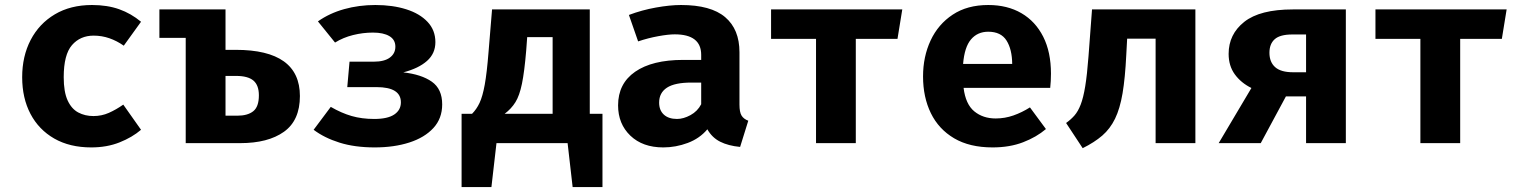

<svg xmlns="http://www.w3.org/2000/svg" viewBox="-20 -583 6194 782"><path d="M360.5 -110.3Q393.8 -110.3 423.3 -123.3Q452.8 -136.4 482.1 -156.9L554.4 -54.4Q518.5 -23.6 466.9 -3.1Q415.4 17.4 351.8 17.4Q264.1 17.4 201 -18.7Q137.9 -54.9 104.1 -119.2Q70.3 -183.6 70.3 -268.7Q70.3 -353.8 104.9 -420.3Q139.5 -486.7 203.3 -524.6Q267.2 -562.6 354.9 -562.6Q416.9 -562.6 465.4 -545.4Q513.8 -528.2 554.4 -494.4L484.1 -396.9Q456.4 -416.4 425.6 -427.2Q394.9 -437.9 361.5 -437.9Q306.7 -437.9 273.1 -399.2Q239.5 -360.5 239.5 -268.7Q239.5 -208.7 255.4 -174.1Q271.3 -139.5 298.7 -124.9Q326.2 -110.3 360.5 -110.3Z M898.5 -544.6V-380H940Q1201.5 -380 1201.5 -191.8Q1201.5 -92.8 1136.7 -46.4Q1071.8 0 957.9 0H736.4V-428.7H629.2V-544.6ZM941.5 -273.8H898.5V-111.8H946.7Q988.7 -111.8 1011.5 -130Q1034.4 -148.2 1034.4 -194.9Q1034.4 -235.9 1012.1 -254.9Q989.7 -273.8 941.5 -273.8Z M1403.6 -331.8H1502.1Q1545.6 -331.8 1567.9 -348.5Q1590.3 -365.1 1590.3 -392.8Q1590.3 -421.5 1565.9 -435.9Q1541.5 -450.3 1499 -450.3Q1458.5 -450.3 1418.2 -440.3Q1377.9 -430.3 1344.6 -409.7L1274.9 -495.9Q1322.1 -529.2 1382.1 -545.9Q1442.1 -562.6 1508.7 -562.6Q1579.5 -562.6 1634.6 -545.1Q1689.7 -527.7 1721.5 -493.8Q1753.3 -460 1753.3 -411.3Q1753.3 -365.1 1719.2 -334.9Q1685.1 -304.6 1622.6 -288.2Q1696.4 -280 1738.7 -250.3Q1781 -220.5 1781 -157.9Q1781 -100.5 1745.1 -61.5Q1709.2 -22.6 1647.2 -2.6Q1585.1 17.4 1506.2 17.4Q1424.6 17.4 1362.8 -2.1Q1301 -21.5 1257.4 -54.4L1327.2 -147.7Q1370.3 -122.6 1412.1 -110.5Q1453.8 -98.5 1504.1 -98.5Q1559 -98.5 1585.9 -116.7Q1612.8 -134.9 1612.8 -166.2Q1612.8 -228.2 1513.3 -228.2H1394.4Z M1860 -119.5H1902.6Q1921 -137.9 1933.3 -164.1Q1945.6 -190.3 1954.4 -238.5Q1963.1 -286.7 1969.7 -370.3L1984.1 -544.6H2382.1V-119.5H2433.8V179H2312.3L2291.8 0H2002.1L1981.5 179H1860ZM2230.8 -431.8H2127.2L2123.1 -376.4Q2115.9 -290.8 2105.9 -242.1Q2095.9 -193.3 2079.2 -166.7Q2062.6 -140 2035.4 -119.5H2230.8Z M2991.8 -156.9Q2991.8 -126.2 3000.3 -112.3Q3008.7 -98.5 3027.7 -91.3L2994.4 15.4Q2946.2 10.8 2913.1 -5.9Q2880 -22.6 2861 -56.4Q2829.7 -19 2781 -0.8Q2732.3 17.4 2681.5 17.4Q2597.4 17.4 2547.4 -30.5Q2497.4 -78.5 2497.4 -153.8Q2497.4 -242.6 2566.9 -290.8Q2636.4 -339 2762.6 -339H2835.9V-359.5Q2835.9 -443.1 2728.2 -443.1Q2702.1 -443.1 2661 -435.6Q2620 -428.2 2579 -414.4L2541.5 -522.1Q2594.4 -542.1 2651.5 -552.3Q2708.7 -562.6 2753.8 -562.6Q2875.4 -562.6 2933.6 -513.1Q2991.8 -463.6 2991.8 -370.3ZM2737.4 -98.5Q2763.6 -98.5 2792.3 -114.1Q2821 -129.7 2835.9 -158.5V-246.7H2795.9Q2728.2 -246.7 2696.4 -225.9Q2664.6 -205.1 2664.6 -165.1Q2664.6 -133.8 2683.8 -116.2Q2703.1 -98.5 2737.4 -98.5Z M3654.9 -544.6 3635.4 -424.6H3465.6V0H3303.6V-424.6H3120.5V-544.6Z M3904.6 -225.1Q3912.8 -158.5 3948.2 -129.5Q3983.6 -100.5 4035.4 -100.5Q4072.8 -100.5 4107.7 -112.8Q4142.6 -125.1 4174.9 -145.6L4240 -57.4Q4201.5 -24.6 4146.9 -3.6Q4092.3 17.4 4022.6 17.4Q3929.2 17.4 3866.2 -19.7Q3803.1 -56.9 3771.3 -122.1Q3739.5 -187.2 3739.5 -271.8Q3739.5 -352.3 3770.3 -418.2Q3801 -484.1 3860.3 -523.3Q3919.5 -562.6 4005.1 -562.6Q4083.1 -562.6 4140.3 -529.2Q4197.4 -495.9 4229 -433.3Q4260.5 -370.8 4260.5 -283.1Q4260.5 -269.2 4259.7 -253.3Q4259 -237.4 4257.4 -225.1ZM4005.1 -453.8Q3961.5 -453.8 3934.9 -422.6Q3908.2 -391.3 3902.6 -322.6H4102.6Q4102.1 -382.1 4079.5 -417.9Q4056.9 -453.8 4005.1 -453.8Z M4848.7 -544.6V0H4686.7V-425.6H4570.8L4567.2 -359Q4562.6 -265.6 4552.1 -203.1Q4541.5 -140.5 4521.5 -99.5Q4501.5 -58.5 4469.5 -30.8Q4437.4 -3.1 4389.7 20.5L4322.1 -82.1Q4341.5 -95.9 4356.2 -112.6Q4370.8 -129.2 4381.5 -156.9Q4392.3 -184.6 4400 -231.5Q4407.7 -278.5 4413.3 -352.8L4427.7 -544.6Z M4943.6 0 5076.9 -224.6Q5034.4 -245.6 5009.2 -280.3Q4984.1 -314.9 4984.1 -363.6Q4984.1 -443.6 5047.9 -494.1Q5111.8 -544.6 5245.6 -544.6H5461.5V0H5299.5V-190.3H5217.4L5114.9 0ZM5246.7 -288.7H5299.5V-442.6H5243.6Q5193.3 -442.6 5171.8 -423.3Q5150.3 -404.1 5150.3 -368.2Q5150.3 -330.3 5173.6 -309.5Q5196.9 -288.7 5246.7 -288.7Z M6116.4 -544.6 6096.9 -424.6H5927.2V0H5765.1V-424.6H5582.1V-544.6Z"/></svg>

Font: Fira Code
Style: Bold
Weight: 700
Monospace: yes
Designer: Carrois Corporate, Edenspiekermann AG, Nikita Prokopov
Foundry: Carrois Corporate, Edenspiekermann AG, Nikita Prokopov
Version: Version 6.000; ttfautohint (v1.8.2) -l 8 -r 50 -G 200 -x 14 